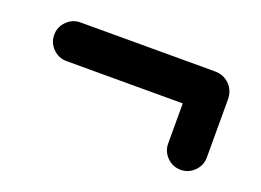

<svg xmlns="http://www.w3.org/2000/svg" viewBox="-56 -601 712 523"><g transform="rotate(20 300.0 -339.0)"><path d="M552 -253Q552 -230 535.5 -213.5Q519 -197 496 -197Q473 -197 456.5 -213.5Q440 -230 440 -253V-369H103Q80 -369 63.5 -385.5Q47 -402 47 -425Q47 -448 63.5 -464.5Q80 -481 103 -481H492Q518 -481 535 -464Q552 -447 552 -421Z"/></g></svg>

Font: Tsukimi Rounded
Style: Bold
Weight: 700
Designer: Takashi Funayama
Foundry: Takashi Funayama
Version: Version 1.032; ttfautohint (v1.8.3)